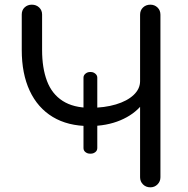

<svg xmlns="http://www.w3.org/2000/svg" viewBox="-20 -801 806 821"><path d="M362 -262Q270 -262 205.5 -301Q141 -340 107 -413Q73 -486 73 -587V-739Q73 -758 85.5 -769.5Q98 -781 116 -781Q135 -781 147.5 -769Q160 -757 160 -739V-587Q160 -510 181 -454.5Q202 -399 248 -369.5Q294 -340 366 -340Q427 -340 475.5 -354.5Q524 -369 551.5 -395Q579 -421 579 -454H624Q622 -397 587.5 -354Q553 -311 494.5 -286.5Q436 -262 362 -262ZM623 0Q604 0 591.5 -12.5Q579 -25 579 -43V-738Q579 -757 591.5 -769Q604 -781 623 -781Q641 -781 653.5 -769Q666 -757 666 -738V-43Q666 -25 653.5 -12.5Q641 0 623 0ZM364 -144Q354 -144 345.5 -150.5Q337 -157 337 -168V-469Q337 -479 345.5 -486Q354 -493 364 -493H369Q379 -493 387.5 -486Q396 -479 396 -469V-168Q396 -157 387.5 -150.5Q379 -144 369 -144Z"/></svg>

Font: Comfortaa Medium
Style: Regular
Weight: 500
Designer: Johan Aakerlund
Foundry: Johan Aakerlund
Version: Version 3.104; ttfautohint (v1.8.1.43-b0c9)